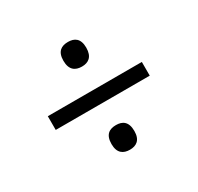

<svg xmlns="http://www.w3.org/2000/svg" viewBox="-113 -739 788 764"><g transform="rotate(-30 280.5 -357.5)"><path d="M281 -492C310 -492 333 -506 333 -549C333 -592 310 -605 281 -605C251 -605 228 -592 228 -549C228 -506 251 -492 281 -492ZM64 -326H496V-389H64ZM281 -110C310 -110 333 -124 333 -166C333 -210 310 -223 281 -223C251 -223 228 -210 228 -166C228 -124 251 -110 281 -110Z"/></g></svg>

Font: Noto Serif Georgian Medium
Style: Regular
Weight: 500
Designer: Monotype Design Team, Akaki Razmadze
Foundry: Google LLC
Version: Version 2.003